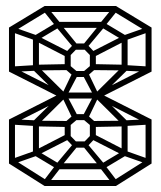

<svg xmlns="http://www.w3.org/2000/svg" viewBox="-20 -620 536 641"><path d="M308 -291 301 -309 475 -397 486 -381ZM129 1 10 -74 22 -90 142 -14ZM26 -73 19 -89 95 -116 103 -100ZM10 -74V-221H30V-74ZM139 -4 123 -13 168 -72 184 -62ZM172 -55 90 -104 101 -119 183 -70ZM129 1V-19H367V1ZM90 -104V-215H110V-104ZM103 -199 20 -204V-222L103 -218ZM106 -102 99 -119 204 -173 212 -156ZM179 -58 164 -68 226 -142 240 -133ZM172 -55V-75H324V-55ZM21 -205 10 -221 188 -311 195 -293ZM206 -196 106 -198V-217L207 -216ZM228 -127 196 -161 209 -173 241 -140ZM357 -4 312 -62 328 -72 373 -13ZM228 -127V-148H268V-127ZM196 -160V-211H216V-160ZM317 -58 256 -133 270 -142 332 -68ZM105 -202 90 -215 188 -311 200 -296ZM268 -127 255 -140 287 -173 300 -161ZM208 -196 196 -211 228 -239 241 -224ZM324 -55 313 -70 395 -119 406 -104ZM188 -291 10 -381 21 -397 195 -309ZM20 -380V-398L103 -403V-384ZM367 1 354 -14 474 -90 486 -74ZM10 -381V-528H30V-381ZM280 -160V-211H300V-160ZM223 -222 187 -297 202 -304 241 -230ZM228 -219V-239H268V-219ZM390 -102 284 -156 292 -173 397 -119ZM188 -291 90 -387 105 -400 200 -306ZM288 -196 255 -224 268 -239 300 -211ZM470 -73 393 -100 401 -116 477 -89ZM90 -387V-498H110V-387ZM273 -222 255 -230 294 -304 309 -297ZM290 -196 289 -216 390 -217V-198ZM188 -291V-311H308V-291ZM106 -385V-404L206 -406L207 -386ZM202 -298 187 -305 223 -380 241 -372ZM386 -104V-215H406V-104ZM95 -486 19 -513 26 -529 103 -502ZM228 -363 196 -391 208 -406 241 -378ZM391 -202 296 -296 308 -311 406 -215ZM204 -429 99 -483 106 -500 212 -446ZM228 -363V-383H268V-363ZM294 -298 255 -372 273 -380 309 -305ZM196 -391V-442H216V-391ZM466 -74V-221H486V-74ZM22 -512 10 -528 129 -600 142 -585ZM393 -199V-218L476 -222V-204ZM475 -205 301 -293 308 -311 486 -221ZM101 -483 90 -498 172 -547 183 -532ZM268 -363 255 -378 288 -406 300 -391ZM209 -429 196 -441 228 -475 241 -462ZM308 -291 296 -306 391 -400 406 -387ZM226 -460 164 -534 179 -544 240 -469ZM280 -391V-442H300V-391ZM228 -454V-475H268V-454ZM168 -530 123 -586 139 -595 184 -540ZM287 -429 255 -462 268 -475 300 -441ZM390 -385 289 -386 290 -406 390 -404ZM172 -527V-547H324V-527ZM270 -460 256 -469 317 -544 332 -534ZM292 -429 284 -446 390 -500 397 -483ZM476 -380 393 -384V-403L476 -398ZM386 -387V-498H406V-387ZM129 -580V-600H367V-580ZM395 -483 313 -532 324 -547 406 -498ZM328 -530 312 -540 357 -595 373 -586ZM466 -381V-528H486V-381ZM401 -486 393 -502 470 -529 477 -513ZM474 -512 354 -585 367 -600 486 -528Z"/></svg>

Font: Octagon Variable
Style: Regular
Weight: 400
Designer: Alexander Royter, Emma Schmalisch, Felix Willnauer, Friederike Temme, Greta Wachholz, Jason Tsiakas, Julia Baskal, Julia
Foundry: Type Design @ HAW Hamburg
Version: Version 1.000